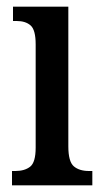

<svg xmlns="http://www.w3.org/2000/svg" viewBox="-20 -556 308 576"><path d="M16 0V-43H26Q54 -43 70.5 -56Q87 -69 87 -113V-423Q87 -466 72 -479.5Q57 -493 30 -493H19V-536H185V-117Q185 -71 201.5 -57Q218 -43 247 -43H257V0Z"/></svg>

Font: Noto Serif Lao ExtraCondensed Medium
Style: Regular
Weight: 500
Width: 2
Designer: Monotype Design Team
Foundry: Monotype Imaging Inc.
Version: Version 2.003; ttfautohint (v1.8.4.7-5d5b)